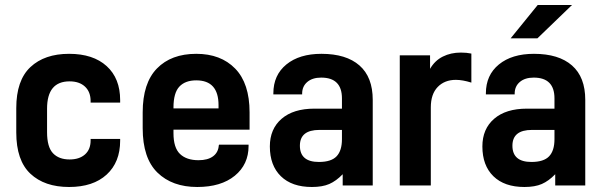

<svg xmlns="http://www.w3.org/2000/svg" viewBox="-20 -741 2412 767"><path d="M45 -212V-309Q45 -420 101.5 -473Q158 -526 256 -526Q352 -526 406 -477Q460 -428 460 -341V-331H342V-337Q342 -374 319.5 -395Q297 -416 258 -416Q168 -416 168 -307V-213Q168 -154 191.5 -129Q215 -104 258 -104Q297 -104 319.5 -124Q342 -144 342 -180V-186H460V-179Q460 -93 406 -43.5Q352 6 256 6Q158 6 101.5 -47Q45 -100 45 -212Z M673 -223V-209Q673 -151 699 -126Q725 -101 773 -101Q810 -101 831 -116.5Q852 -132 854 -160L855 -163H973V-158Q973 -84 918 -39Q863 6 768 6Q668 6 609 -51.5Q550 -109 550 -229V-292Q550 -409 607 -467.5Q664 -526 764 -526Q862 -526 919.5 -467Q977 -408 977 -292V-223ZM673 -311V-308H853V-321Q853 -420 764 -420Q720 -420 696.5 -395Q673 -370 673 -311Z M1469 -342V0H1349V-45Q1323 -18 1295.5 -6Q1268 6 1226 6Q1146 6 1102 -37Q1058 -80 1058 -156Q1058 -226 1105 -266.5Q1152 -307 1236 -307H1346V-348Q1346 -431 1263 -431Q1228 -431 1207.5 -413.5Q1187 -396 1187 -367V-364H1072V-368Q1072 -441 1124 -483.5Q1176 -526 1264 -526Q1363 -526 1416 -479.5Q1469 -433 1469 -342ZM1346 -185V-222H1256Q1178 -222 1178 -159Q1178 -94 1254 -94Q1303 -94 1324.5 -116.5Q1346 -139 1346 -185Z M1577 -520H1698V-466Q1717 -499 1749 -515Q1781 -531 1821 -531Q1844 -531 1863 -527V-411Q1828 -422 1801 -422Q1756 -422 1728.5 -393.5Q1701 -365 1701 -312V0H1577Z M2318 -342V0H2198V-45Q2172 -18 2144.5 -6Q2117 6 2075 6Q1995 6 1951 -37Q1907 -80 1907 -156Q1907 -226 1954 -266.5Q2001 -307 2085 -307H2195V-348Q2195 -431 2112 -431Q2077 -431 2056.5 -413.5Q2036 -396 2036 -367V-364H1921V-368Q1921 -441 1973 -483.5Q2025 -526 2113 -526Q2212 -526 2265 -479.5Q2318 -433 2318 -342ZM2195 -185V-222H2105Q2027 -222 2027 -159Q2027 -94 2103 -94Q2152 -94 2173.5 -116.5Q2195 -139 2195 -185ZM2128 -721H2265L2127 -588H2020Z"/></svg>

Font: D-DIN
Style: DIN-Bold
Weight: 700
Designer: Charles Nix
Foundry: Datto Inc.
Version: Version 1.00